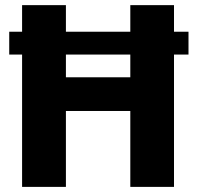

<svg xmlns="http://www.w3.org/2000/svg" viewBox="-20 -731 769 751"><path d="M237.8 -710.9V-606.9H489.7V-710.9H660.6V-606.9H717.3V-517.6H660.6V0H489.7V-296.9H237.8V0H66.4V-517.6H16.1V-606.9H66.4V-710.9ZM237.8 -428.7H489.7V-517.6H237.8Z"/></svg>

Font: Vazirmatn RD UI FD Black
Style: Regular
Weight: 900
Designer: Saber Rastikerdar
Foundry: Saber Rastikerdar
Version: Version 33.003